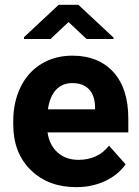

<svg xmlns="http://www.w3.org/2000/svg" viewBox="-20 -770 581 800"><path d="M453.1 -613.3V-607.4H340.8L265.6 -678.2L190.4 -607.4H80.1V-615.2L224.6 -750H306.6ZM297.4 9.8Q181.2 9.8 108.2 -61.5Q35.2 -132.8 35.2 -251.5V-265.1Q35.2 -344.7 65.9 -407.5Q96.7 -470.2 153.1 -504.2Q209.5 -538.1 281.7 -538.1Q390.1 -538.1 452.4 -469.7Q514.6 -401.4 514.6 -275.9V-218.3H178.2Q185.1 -166.5 219.5 -135.3Q253.9 -104 306.6 -104Q388.2 -104 434.1 -163.1L503.4 -85.4Q471.7 -40.5 417.5 -15.4Q363.3 9.8 297.4 9.8ZM281.2 -423.8Q239.3 -423.8 213.1 -395.5Q187 -367.2 179.7 -314.5H376V-325.7Q375 -372.6 350.6 -398.2Q326.2 -423.8 281.2 -423.8Z"/></svg>

Font: TypoPRO Roboto
Style: Bold
Weight: 700
Designer: Google
Version: Version 2.136; 2016